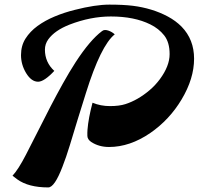

<svg xmlns="http://www.w3.org/2000/svg" viewBox="-20 -800 868 839"><path d="M217.3 -490.2Q172.9 -442.9 146.5 -442.9Q117.2 -442.9 94.2 -480.5Q71.8 -517.6 71.8 -559.1Q71.8 -600.6 91.6 -631.6Q111.3 -662.6 144 -686.5Q176.8 -710.4 219 -728Q261.2 -745.6 306.6 -756.8Q396.5 -779.8 457.8 -779.8Q519 -779.8 560.5 -774.7Q602.1 -769.5 640.6 -757.8Q679.2 -746.1 713.4 -727.8Q747.6 -709.5 773.4 -683.6Q828.1 -627.4 828.1 -543.5Q828.1 -456.5 773.4 -365.2Q720.7 -276.9 636.7 -218.8Q547.4 -157.7 456.5 -157.7Q412.1 -157.7 378.4 -179.7Q362.3 -190.9 361.8 -205.8Q361.3 -220.7 362.3 -232.9Q366.2 -283.2 384.3 -351.1Q419.9 -336.4 460.4 -336.4Q501 -336.4 527.8 -345Q554.7 -353.5 581.8 -369.1Q608.9 -384.8 634 -406.2Q659.2 -427.7 678.7 -454.1Q721.2 -511.7 721.2 -563.5Q721.2 -615.2 697.5 -645.3Q673.8 -675.3 636.7 -693.4Q566.9 -728 464.4 -728Q376 -728 283.7 -692.4Q219.2 -667 190.9 -627.9Q176.3 -607.4 176.3 -583Q176.3 -527.8 217.3 -490.2ZM34.7 -32.2Q59.6 -58.6 93.3 -123.8Q127 -189 150.9 -236.8Q174.8 -284.7 200.9 -335Q227.1 -385.3 254.6 -434.8Q282.2 -484.4 310.5 -528.3Q373.5 -625 425.8 -664.1Q431.6 -668.9 438.7 -668.9Q445.8 -668.9 453.1 -666.5Q469.2 -661.1 481.4 -649.9Q420.4 -601.1 355.5 -393.6Q336.9 -335.4 319.3 -277.6Q301.8 -219.7 285.4 -166Q269 -112.3 252.9 -71.3Q218.3 19 190.9 19Q104.5 19 55.7 -16.1Q43.5 -24.9 34.7 -32.2Z"/></svg>

Font: Molle
Style: Regular
Weight: 400
Italic angle: -22°
Designer: Elena Albertoni
Foundry: Elena Albertoni
Version: Version 1.001; ttfautohint (v0.92) -l 12 -r 12 -G 200 -x 10 